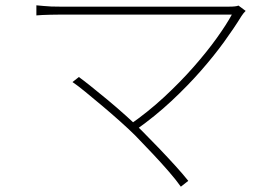

<svg xmlns="http://www.w3.org/2000/svg" viewBox="-20 -679 1040 723"><path d="M905 -638Q901 -634 896.5 -628.5Q892 -623 889 -618Q862 -574 824 -521.5Q786 -469 736.5 -412.5Q687 -356 625.5 -298.5Q564 -241 489 -188L465 -207Q536 -256 597.5 -313Q659 -370 709.5 -427.5Q760 -485 796.5 -536Q833 -587 853 -624Q833 -624 791 -624Q749 -624 692 -624Q635 -624 572 -624Q509 -624 447.5 -624Q386 -624 334 -624Q282 -624 247.5 -624Q213 -624 205 -624Q186 -624 169.5 -623.5Q153 -623 139.5 -622.5Q126 -622 117 -621V-659Q131 -658 144.5 -656.5Q158 -655 173 -654.5Q188 -654 205 -654Q213 -654 247 -654Q281 -654 332 -654Q383 -654 443 -654Q503 -654 565 -654Q627 -654 683 -654Q739 -654 781 -654Q823 -654 843 -654Q869 -654 878 -658ZM490 -168Q467 -191 434 -220.5Q401 -250 366 -279.5Q331 -309 301 -333.5Q271 -358 253 -370L277 -389Q291 -379 320 -356Q349 -333 384.5 -303.5Q420 -274 454.5 -243Q489 -212 514 -187Q544 -157 577.5 -122Q611 -87 640.5 -54.5Q670 -22 689 2L661 24Q645 1 616.5 -32Q588 -65 554.5 -100.5Q521 -136 490 -168Z"/></svg>

Font: Noto Sans JP Thin Thin
Style: Regular
Weight: 250
Version: Version 2.004-H2;hotconv 1.0.118;makeotfexe 2.5.65603